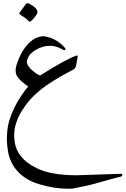

<svg xmlns="http://www.w3.org/2000/svg" viewBox="-20 -725 779 1191"><path d="M452.1 362.3Q478 362.3 591.3 357.7Q704.6 353 731.4 353Q738.8 353 738.8 361.3Q738.8 366.2 731.4 370.1Q711.4 374 633.5 396.2Q555.7 418.5 523.4 425.8Q451.7 440.4 427.2 445.3Q419.9 445.8 404.8 445.8Q317.4 445.8 230 419.4Q147.5 397.5 93.8 342.5Q40 287.6 28.3 205.1Q24.4 181.6 22.5 146Q22.5 81.5 34.2 35.6Q45.9 -10.3 73.2 -64.9Q86.4 -92.8 112.1 -131.6Q137.7 -170.4 155.3 -188Q113.3 -217.8 95.2 -239.3Q77.1 -261.2 77.1 -283.7V-288.6Q77.1 -309.6 89.4 -341.8Q106.4 -390.1 135.5 -430.2Q164.6 -470.2 201.2 -488.3Q225.6 -499.5 247.6 -500H255.4Q291.5 -493.2 316.9 -480.5Q352.1 -460.4 367.2 -444.3Q385.3 -427.7 386.2 -420.4Q386.2 -414.6 377.9 -413.1L350.6 -427.2Q317.4 -440.9 293.5 -440.9Q286.1 -440.9 282.2 -440.4Q253.9 -440.4 217.3 -423.8Q168.5 -400.4 153.8 -367.2Q146.5 -351.6 146.5 -340.3Q146.5 -333 149.4 -327.6Q160.2 -300.8 202.6 -270.5Q220.7 -257.8 229 -257.8Q229.5 -257.8 230.2 -258.1Q231 -258.3 231.4 -258.3Q385.3 -355.5 451.2 -379.4Q455.1 -380.9 457 -380.9Q461.9 -380.9 461.9 -374.5Q461.9 -374 461.7 -372.8Q461.4 -371.6 461.4 -370.6L452.6 -320.3Q448.7 -301.8 436.5 -294.4L354.5 -250Q299.8 -217.3 267.6 -195.3Q235.4 -173.3 199.5 -140.1Q163.6 -106.9 136.2 -68.4Q114.7 -37.1 102.8 -16.1Q90.8 4.9 79.3 40.8Q67.9 76.7 67.9 112.8Q67.9 192.4 107.4 240.7Q141.1 286.1 210 319.3Q294.9 361.3 452.1 362.3ZM210.4 -642.1Q200.7 -620.6 174.3 -595.7Q169.4 -590.8 165 -590.8Q160.6 -590.8 154.3 -597.2Q140.1 -612.8 110.4 -630.9Q100.1 -635.7 100.1 -642.1Q100.1 -644 100.6 -645Q137.2 -696.3 143.1 -702.1Q145.5 -704.1 150.4 -705.1Q160.6 -705.1 183.6 -689Q189.5 -684.6 190.7 -683.6Q191.9 -682.6 197.5 -677.5Q203.1 -672.4 205.3 -669.4Q207.5 -666.5 209.7 -661.4Q211.9 -656.2 211.9 -651.4Q211.9 -645.5 210.4 -642.1Z"/></svg>

Font: Noon
Style: Regular
Weight: 400
Designer: Mohammad Saleh Souzanchi
Foundry: Farsi Font Store
Version: Version 0.09